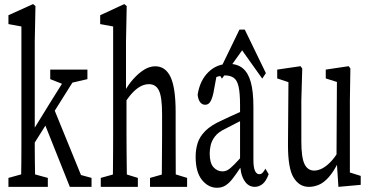

<svg xmlns="http://www.w3.org/2000/svg" viewBox="-20 -908 1793 933"><path d="M21 0V-43.5L107.4 -67.4H125L212.4 -43.5V0ZM81.5 0Q82.5 -30.8 83 -62.5Q83.5 -94.2 83.7 -126Q84 -157.7 84 -189.2Q84 -220.7 84 -252.4V-779.3L21 -791V-834L140.6 -888.2L152.3 -878.4L148.9 -706.5V-252.4Q148.9 -221.7 148.9 -189.7Q148.9 -157.7 149.4 -126Q149.9 -94.2 150.4 -63Q150.9 -31.7 151.9 0ZM116.7 -164.1V-239.3H119.1L220.7 -404.3L324.2 -569.8H371.6ZM319.3 0 191.9 -319.3 237.3 -391.6 373.5 -57.6 424.8 -43.5V0ZM224.1 -523.4V-569.8H404.8V-523.4L318.4 -503.4L294.9 -495.6Z M469.7 0V-43.5L555.2 -67.4H572.3L649.9 -43.5V0ZM527.3 0Q528.3 -27.3 528.8 -72.5Q529.3 -117.7 529.5 -166.3Q529.8 -214.8 529.8 -252.4V-779.3L466.8 -791V-834L584 -888.2L595.7 -878.4L592.3 -706.5V-454.1L594.7 -438.5V-252.4Q594.7 -214.8 595.2 -166.3Q595.7 -117.7 596.2 -72.5Q596.7 -27.3 597.7 0ZM709 0V-43.5L793.9 -67.4H811.5L889.2 -43.5V0ZM765.1 0Q766.1 -27.3 766.4 -72Q766.6 -116.7 767.1 -165.5Q767.6 -214.4 767.6 -252.4V-354Q767.6 -436.5 752.4 -467.8Q737.3 -499 704.1 -499Q685.5 -499 667.7 -490.7Q649.9 -482.4 631.1 -464.6Q612.3 -446.8 590.8 -415L576.7 -460.9H584Q603 -496.6 628.7 -524.9Q654.3 -553.2 680.9 -569.6Q707.5 -585.9 734.4 -585.9Q784.2 -585.9 808.8 -533.7Q833.5 -481.4 833.5 -364.3V-252.4Q833.5 -213.9 833.7 -165.3Q834 -116.7 834 -72Q834 -27.3 835 0Z M1034.7 4.4Q992.2 4.4 961.4 -33.7Q930.7 -71.8 930.7 -146Q930.7 -181.2 940.2 -212.2Q949.7 -243.2 977.5 -271.5Q1005.4 -299.8 1058.6 -323.2Q1078.6 -333 1099.1 -342.3Q1119.6 -351.6 1139.2 -360.4Q1158.7 -369.1 1178.7 -377.4V-334Q1151.9 -322.3 1126.7 -309.1Q1101.6 -295.9 1075.7 -282.7Q1040.5 -266.1 1024.7 -245.1Q1008.8 -224.1 1003.9 -202.9Q999 -181.6 999 -162.6Q999 -115.7 1017.3 -95.5Q1035.6 -75.2 1061.5 -75.2Q1074.2 -75.2 1086.2 -81.8Q1098.1 -88.4 1116.9 -107.2Q1135.7 -126 1167 -161.6L1177.2 -101.6H1153.8Q1130.4 -65.9 1112.5 -42.5Q1094.7 -19 1076.7 -7.3Q1058.6 4.4 1034.7 4.4ZM1217.8 0Q1185.1 0 1165.8 -33Q1146.5 -65.9 1146.5 -120.6V-126.5V-396.5Q1146.5 -455.6 1139.4 -487.1Q1132.3 -518.6 1115.5 -530Q1098.6 -541.5 1073.7 -541.5Q1061 -541.5 1043.7 -537.4Q1026.4 -533.2 1003.9 -521L1036.1 -559.1L1017.1 -456.5Q1011.2 -429.2 1002.2 -414.1Q993.2 -398.9 977.1 -398.9Q961.4 -398.9 951.9 -412.4Q942.4 -425.8 940.4 -448.2Q951.2 -516.6 992.2 -557.1Q1033.2 -597.7 1092.3 -597.7Q1133.3 -597.7 1159.4 -576.4Q1185.5 -555.2 1198.5 -509.8Q1211.4 -464.4 1211.4 -388.2V-132.3Q1211.4 -93.8 1219.2 -77.6Q1227.1 -61.5 1239.7 -61.5Q1249.5 -61.5 1256.6 -69.1Q1263.7 -76.7 1269.5 -88.4L1285.6 -61.5Q1272.5 -26.4 1255.1 -13.2Q1237.8 0 1217.8 0ZM1254.4 -525.9 1124.5 -708.5H1188.5L1058.6 -525.9L1041 -552.7L1143.6 -764.2H1169.4L1272 -552.7Z M1481 0Q1433.6 0 1406.2 -45.9Q1379.4 -89.8 1379.4 -203.1Q1379.4 -206.5 1379.4 -210L1381.8 -526.9L1397.9 -503.4L1327.1 -526.9V-569.8L1440.4 -586.4L1448.7 -575.2L1444.3 -419.9V-220.7Q1444.3 -142.6 1459.7 -110.8Q1475.1 -79.1 1506.8 -79.1Q1525.9 -79.1 1545.9 -89.6Q1565.9 -100.1 1585.7 -120.4Q1605.5 -140.6 1623.5 -170.9L1635.3 -119.1H1623.5Q1602.5 -75.7 1578.6 -48.3Q1554.7 -21 1530.3 -10.5Q1505.9 0 1481 0ZM1624.5 0 1615.2 -140.6V-143.6L1617.2 -509.8L1563 -526.9V-569.8L1674.3 -586.4L1682.6 -575.2L1680.2 -419.9V-69.8L1732.9 -53.2V-9.8Z"/></svg>

Font: Scarab Serif
Style: Regular
Weight: 400
Designer: John Roberts
Foundry: Scarab
Version: 1.0